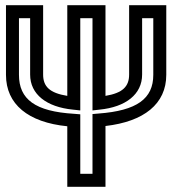

<svg xmlns="http://www.w3.org/2000/svg" viewBox="-20 -694 662 739"><path d="M386 0V-209C534 -226 620 -294 620 -406V-649V-674H595H502H477V-649V-407C477 -361 452 -336 386 -325V-649V-674H361H264H239V-649V-325C171 -336 146 -361 146 -407V-649V-674H121H28H3V-649V-406C3 -293 88 -223 239 -208V0V25H264H361H386V0ZM336 -25H289V-231V-254L265 -256C115 -265 53 -312 53 -406V-624H96V-407C96 -331 159 -282 261 -272L289 -269V-297V-624H336V-297V-269L363 -272C464 -282 527 -331 527 -407V-624H570V-406C570 -314 507 -268 359 -257L336 -255V-232V-25Z"/></svg>

Font: Gamestation DisplayOutline
Style: Regular
Weight: 400
Designer: Jonas Hecksher
Foundry: Jonas Hecksher, Playtypeª, e-types AS
Version: Version 1.003